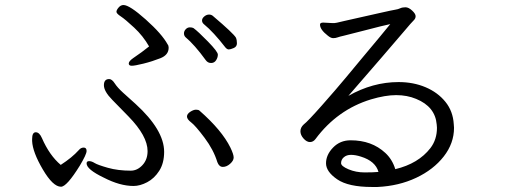

<svg xmlns="http://www.w3.org/2000/svg" viewBox="-20 -736 2040 765"><path d="M108 -182Q108 -209 122.5 -209Q137 -209 147 -186Q177 -117 222 -79Q267 -108 294 -138Q302 -148 313.5 -148Q325 -148 325 -134.5Q325 -121 298 -76Q246 8 223 8Q191 8 150.5 -61Q110 -130 108 -174ZM898 -148Q911 -121 911 -108.5Q911 -96 897 -83.5Q883 -71 868 -71Q853 -71 846 -90Q831 -139 795 -187Q759 -235 742 -248Q725 -261 725 -271.5Q725 -282 738 -290.5Q751 -299 761 -299Q771 -299 775 -295Q864 -217 898 -148ZM568 -134Q568 -194 492 -272Q461 -304 427.5 -338Q394 -372 394 -396.5Q394 -421 415 -421Q426 -421 437 -404Q448 -387 470 -367Q492 -347 520 -322Q634 -218 634 -131Q634 -86 614.5 -55.5Q595 -25 566.5 -10Q538 5 512 5Q458 5 394 -28Q325 -61 325 -85Q325 -94 335 -94Q345 -94 357 -86.5Q369 -79 409.5 -67.5Q450 -56 501 -56Q527 -56 547.5 -78Q568 -100 568 -134ZM800 -496Q755 -558 719 -588Q713 -594 713 -603Q713 -612 720 -619.5Q727 -627 736.5 -627Q746 -627 751 -624Q769 -611 808.5 -570.5Q848 -530 848 -518.5Q848 -507 841 -496Q834 -485 821 -485Q808 -485 800 -496ZM878 -547Q831 -608 792 -640Q785 -646 785 -654.5Q785 -663 794 -670.5Q803 -678 813 -678Q823 -678 830 -671Q910 -603 920 -586Q924 -577 924 -563.5Q924 -550 911 -544.5Q898 -539 891.5 -539Q885 -539 878 -547ZM574 -551Q550 -593 514.5 -626Q479 -659 461.5 -670.5Q444 -682 444 -689Q444 -696 452.5 -706Q461 -716 472 -716Q496 -716 560.5 -658.5Q625 -601 648 -559Q652 -554 652 -546Q652 -517 619 -504Q586 -491 551.5 -482.5Q517 -474 505 -474Q493 -474 493 -483Q493 -492 510 -504Q547 -529 574 -551Z M1488 -51Q1476 -94 1418 -112Q1396 -119 1378.5 -119Q1361 -119 1350 -109.5Q1339 -100 1339 -86Q1339 -74 1368.5 -61.5Q1398 -49 1433 -49Q1468 -49 1488 -51ZM1788 -241 1789 -227Q1789 -165 1748 -112.5Q1707 -60 1638 -27.5Q1569 5 1484 9H1462Q1368 9 1323.5 -21.5Q1279 -52 1279 -85.5Q1279 -119 1307 -148Q1335 -177 1377 -177Q1419 -177 1453.5 -164.5Q1488 -152 1515.5 -126.5Q1543 -101 1555 -62Q1647 -84 1695 -146Q1721 -180 1721 -227L1720 -240Q1714 -311 1638 -342Q1602 -357 1558.5 -357Q1515 -357 1458 -340Q1324 -299 1237 -182Q1228 -170 1215 -170Q1202 -170 1189.5 -184Q1177 -198 1177 -213Q1177 -228 1190 -240Q1206 -252 1263 -316.5Q1320 -381 1356.5 -425Q1393 -469 1428 -511Q1463 -553 1491.5 -587Q1520 -621 1535 -640Q1506 -634 1435.5 -615.5Q1365 -597 1349 -593.5Q1333 -590 1325 -587Q1317 -584 1307.5 -584Q1298 -584 1286 -594Q1255 -618 1255 -638Q1255 -646 1268 -646L1305 -644H1312Q1316 -644 1322 -645.5Q1328 -647 1352 -652.5Q1376 -658 1407.5 -665Q1439 -672 1492 -684Q1545 -696 1555.5 -697.5Q1566 -699 1574.5 -703Q1583 -707 1595.5 -707Q1608 -707 1622 -694Q1636 -681 1636 -671.5Q1636 -662 1628 -654.5Q1620 -647 1591.5 -613Q1563 -579 1501 -507.5Q1439 -436 1368 -354Q1465 -409 1568 -409Q1627 -409 1675.5 -388.5Q1724 -368 1754.5 -330.5Q1785 -293 1788 -241Z"/></svg>

Font: LXGW WenKai Mono Lite
Style: Regular
Weight: 400
Monospace: yes
Designer: LXGW / Fontworks Inc.
Foundry: LXGW / Fontworks Inc.
Version: Version 1.520; June 14, 2025